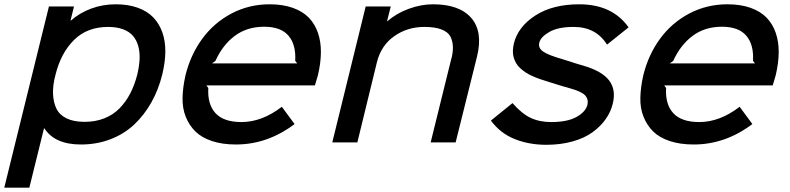

<svg xmlns="http://www.w3.org/2000/svg" viewBox="-52 -660 3663 890"><path d="M584 -313Q593.3 -351.6 595 -384.5Q596.7 -417.5 589.1 -445.6Q581.5 -473.6 564.7 -493.4Q547.9 -513.2 518.6 -524.2Q489.3 -535.2 449.2 -535.2Q352.1 -535.2 291 -474.6Q230 -414.1 205.1 -313Q192.4 -265.6 193.8 -225.6Q195.3 -185.5 209.5 -156.5Q223.6 -127.4 256.6 -111.3Q289.6 -95.2 339.8 -95.2Q390.1 -95.2 431.2 -111.3Q472.2 -127.4 501.5 -157.2Q530.8 -187 551 -225.6Q571.3 -264.2 584 -313ZM700.2 -314.9Q682.6 -243.7 649.4 -184.8Q616.2 -126 569.6 -82.3Q522.9 -38.6 459.7 -14.4Q396.5 9.8 323.2 9.8Q202.1 9.8 153.8 -64.9H151.9L84 210H-32.2L174.8 -629.9H291L274.9 -564.9H276.9Q317.4 -600.6 371.1 -620.4Q424.8 -640.1 483.9 -640.1Q542 -640.1 586.2 -624.3Q630.4 -608.4 658.2 -579.6Q686 -550.8 700.4 -510.3Q714.8 -469.7 714.4 -420.7Q713.9 -371.6 700.2 -314.9Z M930.7 -366.2H1325.7L1316.4 -377.9Q1320.8 -452.6 1285.4 -494.4Q1250 -536.1 1172.4 -536.1Q1093.3 -536.1 1036.6 -493.9Q980 -451.7 946.8 -377.9ZM1421.4 -310.1Q1419.9 -304.7 1407.7 -264.2H904.8L913.6 -252Q909.2 -176.3 947 -135.3Q984.9 -94.2 1067.4 -94.2Q1162.1 -94.2 1254.4 -165L1313.5 -85Q1188 9.8 1041.5 9.8Q978.5 9.8 930.7 -6.1Q882.8 -22 853.8 -50.5Q824.7 -79.1 808.8 -119.1Q793 -159.2 794.2 -207.3Q795.4 -255.4 807.6 -310.1Q831.1 -405.8 885.3 -480Q939.5 -554.2 1020.8 -597.2Q1102.1 -640.1 1197.8 -640.1Q1258.8 -640.1 1304.9 -623.8Q1351.1 -607.4 1379.4 -578.1Q1407.7 -548.8 1421.9 -507.6Q1436 -466.3 1435.5 -416.7Q1435.1 -367.2 1421.4 -310.1Z M2159.2 -397.9 2060.1 0H1944.3L2038.1 -379.9Q2048.3 -414.1 2047.4 -442.6Q2046.4 -471.2 2035.2 -491.7Q2023.9 -512.2 1993.9 -523.7Q1963.9 -535.2 1915 -535.2Q1836.4 -535.2 1775.6 -492.4Q1714.8 -449.7 1695.3 -372.1L1604.5 0H1488.3L1643.1 -629.9H1759.3L1742.2 -562H1744.1Q1785.6 -598.1 1842.5 -619.1Q1899.4 -640.1 1955.1 -640.1Q2077.6 -640.1 2132.6 -576.7Q2187.5 -513.2 2159.2 -397.9Z M2788.1 -178.2Q2778.8 -140.6 2755.4 -107.4Q2731.9 -74.2 2694.8 -47.1Q2657.7 -20 2602.3 -4.4Q2546.9 11.2 2480 11.2Q2399.9 11.2 2333.3 -15.6Q2266.6 -42.5 2223.6 -101.1L2323.7 -182.1Q2366.2 -133.3 2407.5 -113.8Q2448.7 -94.2 2502.9 -94.2Q2578.1 -94.2 2620.4 -117.9Q2662.6 -141.6 2670.9 -173.8Q2676.8 -199.7 2660.4 -217.8Q2644 -235.8 2588.9 -251Q2567.4 -256.3 2485.8 -282.2Q2465.8 -288.1 2448.7 -294.2Q2431.6 -300.3 2414.8 -307.9Q2397.9 -315.4 2385 -324Q2372.1 -332.5 2360.4 -343Q2348.6 -353.5 2341.3 -365.7Q2334 -377.9 2329.6 -392.1Q2325.2 -406.2 2325.4 -423.1Q2325.7 -439.9 2330.1 -459Q2349.6 -536.6 2429.9 -588.4Q2510.3 -640.1 2632.8 -640.1Q2786.1 -640.1 2861.8 -533.2L2761.7 -453.1Q2710.9 -535.2 2606.9 -535.2Q2535.2 -535.2 2494.6 -512Q2454.1 -488.8 2447.8 -461.9Q2441.9 -437 2466.6 -420.4Q2491.2 -403.8 2558.1 -384.8Q2643.1 -357.4 2650.9 -356Q2738.8 -330.6 2771.7 -286.9Q2804.7 -243.2 2788.1 -178.2Z M3052.7 -366.2H3447.8L3438.5 -377.9Q3442.9 -452.6 3407.5 -494.4Q3372.1 -536.1 3294.4 -536.1Q3215.3 -536.1 3158.7 -493.9Q3102.1 -451.7 3068.8 -377.9ZM3543.5 -310.1Q3542 -304.7 3529.8 -264.2H3026.9L3035.6 -252Q3031.2 -176.3 3069.1 -135.3Q3106.9 -94.2 3189.5 -94.2Q3284.2 -94.2 3376.5 -165L3435.5 -85Q3310.1 9.8 3163.6 9.8Q3100.6 9.8 3052.7 -6.1Q3004.9 -22 2975.8 -50.5Q2946.8 -79.1 2930.9 -119.1Q2915 -159.2 2916.3 -207.3Q2917.5 -255.4 2929.7 -310.1Q2953.1 -405.8 3007.3 -480Q3061.5 -554.2 3142.8 -597.2Q3224.1 -640.1 3319.8 -640.1Q3380.9 -640.1 3427 -623.8Q3473.1 -607.4 3501.5 -578.1Q3529.8 -548.8 3543.9 -507.6Q3558.1 -466.3 3557.6 -416.7Q3557.1 -367.2 3543.5 -310.1Z"/></svg>

Font: Sinkin Sans 500 Medium Italic
Style: Regular
Weight: 500
Italic angle: -112°
Designer: Keith Bates
Foundry: K-Type
Version: Sinkin Sans (version 1.0)  by Keith Bates   •   © 2014   www